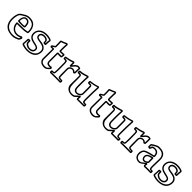

<svg xmlns="http://www.w3.org/2000/svg" viewBox="419 -2241 3863 3863"><g transform="rotate(45 2350.0 -309.5)"><path d="M336.4 -298.3Q336.4 -308.6 334.7 -326.2Q333 -343.8 326.4 -360.8Q319.8 -377.9 306.2 -390.4Q292.5 -402.8 268.1 -402.8Q244.6 -402.8 230.7 -391.4Q216.8 -379.9 209.2 -363Q201.7 -346.2 199.5 -326.9Q197.3 -307.6 197.3 -292Q209 -290 228.5 -288.1Q248 -286.1 271 -286.1Q291.5 -286.1 305.4 -287.1Q319.3 -288.1 336.4 -290.5ZM352.1 -262.7Q334.5 -259.8 316.4 -259Q298.3 -258.3 280.3 -258.3Q254.9 -258.3 229.7 -258.8Q204.6 -259.3 179.2 -263.2L168.9 -277.8Q168.9 -293.5 169.9 -309.1Q170.9 -324.7 173.8 -339.8Q176.8 -355 182.4 -369.4Q188 -383.8 197.3 -396.5Q210.4 -414.6 229 -423.1Q247.6 -431.6 267.6 -431.6Q288.6 -431.6 306.9 -423.3Q325.2 -415 338.9 -398.9Q348.6 -388.2 353.8 -374.3Q358.9 -360.4 361.6 -345.9Q364.3 -331.5 365.2 -317.6Q366.2 -303.7 366.7 -292Q366.7 -288.1 366.5 -282.2Q366.2 -276.4 365.7 -276.4Q365.7 -280.3 366.2 -282.2V-279.3ZM480.5 -67.9Q475.1 -55.7 470.2 -43.5Q465.3 -31.2 459 -20Q456.5 -15.6 446.5 -9.8Q436.5 -3.9 424.3 1.5Q412.1 6.8 400.9 11.5Q389.6 16.1 385.3 17.6Q363.3 25.4 341.1 28.6Q318.8 31.7 295.4 31.7Q263.7 31.7 232.7 25.9Q201.7 20 171.4 8.8Q153.8 2 139.9 -8.8Q126 -19.5 111.8 -32.2Q93.8 -48.3 81.1 -69.1Q68.4 -89.8 60.5 -113.5Q52.7 -137.2 49.1 -163.3Q45.4 -189.5 45.4 -215.8Q45.4 -243.7 48.8 -270Q52.2 -296.4 58.1 -319.3Q63.5 -339.4 71.3 -358.6Q79.1 -377.9 93.3 -393.6Q98.6 -399.9 108.2 -407Q117.7 -414.1 127.9 -420.7Q138.2 -427.2 147.7 -432.6Q157.2 -438 162.1 -441.4Q173.3 -448.2 184.3 -455.6Q195.3 -462.9 207.5 -468.8Q226.6 -478 247.3 -481.9Q268.1 -485.8 290 -485.8Q308.6 -485.8 327.4 -484.1Q346.2 -482.4 364.3 -477.5Q382.3 -472.7 398.9 -464.6Q415.5 -456.5 428.7 -443.8Q448.2 -425.8 460.9 -405Q473.6 -384.3 481.2 -361.6Q488.8 -338.9 491.7 -314.5Q494.6 -290 494.6 -264.6Q494.6 -255.9 492.9 -247.6Q491.2 -239.3 483.9 -231Q462.4 -226.1 440.7 -220.9Q418.9 -215.8 397 -214.4Q348.6 -210.9 300.3 -210.2Q252 -209.5 203.6 -209.5Q207 -183.1 216.8 -158Q226.6 -132.8 245.1 -112.8Q265.6 -91.3 292.2 -81.8Q318.8 -72.3 346.7 -72.3Q375 -72.3 399.2 -80.8Q423.3 -89.4 448.7 -101.6Q454.1 -100.6 457.8 -100.1Q461.4 -99.6 464.6 -98.1Q467.8 -96.7 470.7 -93.8Q473.6 -90.8 478 -85.4ZM444.8 -65.9Q425.3 -57.1 397.7 -50Q370.1 -43 343.3 -43Q324.2 -43 303.7 -47.9Q283.2 -52.7 263.9 -63.5Q244.6 -74.2 227.1 -91.8Q209.5 -109.4 195.3 -134.8Q183.6 -156.2 179.2 -178.7Q174.8 -201.2 172.4 -224.6Q176.3 -228.5 180.4 -231.7Q184.6 -234.9 189 -238.8Q233.9 -238.8 278.6 -240.5Q323.2 -242.2 368.2 -242.2Q371.1 -242.2 383.1 -243.4Q395 -244.6 410.4 -246.6Q425.8 -248.5 440.9 -251Q456.1 -253.4 464.8 -255.9Q465.3 -262.2 465.3 -264.4Q465.3 -266.6 465.3 -273.4Q465.3 -308.6 456.5 -343.8Q447.8 -378.9 426.3 -405.8Q414.6 -420.4 398.7 -430.2Q382.8 -439.9 365.2 -446Q347.7 -452.1 328.9 -454.6Q310.1 -457 292.5 -457Q276.9 -457 262.9 -454.6Q249 -452.1 235.4 -447.3Q221.7 -442.4 208 -435.1Q194.3 -427.7 178.7 -417.5Q172.9 -413.6 164.3 -408.7Q155.8 -403.8 146.7 -397.9Q137.7 -392.1 128.9 -386Q120.1 -379.9 114.3 -373.5Q102.5 -361.3 96.2 -344.2Q89.8 -327.1 85.9 -311Q74.7 -263.7 74.7 -214.8Q74.7 -192.9 77.4 -170.9Q80.1 -148.9 86.7 -128.4Q93.3 -107.9 104 -89.1Q114.7 -70.3 130.4 -54.2Q146 -38.6 164.8 -27.8Q183.6 -17.1 204.1 -10.3Q224.6 -3.4 246.6 -0.5Q268.6 2.4 290 2.4Q367.2 2.4 435.1 -37.6Q437.5 -43 439 -46.4Q440.4 -49.8 441.9 -53.2Q443.4 -56.6 444.8 -60.1Q446.3 -63.5 448.7 -68.8Z M583.5 -168.5H622.6Q628.4 -161.6 635.3 -155.8Q636.2 -138.2 636.5 -124.3Q636.7 -110.4 639.2 -93.3Q642.1 -86.4 651.9 -78.1Q661.6 -69.8 675 -62.7Q688.5 -55.7 703.6 -51Q718.8 -46.4 732.9 -46.4Q747.6 -46.4 762 -50Q776.4 -53.7 788.1 -61Q799.8 -68.4 807.1 -80.1Q814.5 -91.8 814.5 -107.9Q814.5 -113.3 814 -119.6Q813.5 -126 811 -131.3Q806.6 -141.1 793.5 -147.7Q780.3 -154.3 764.9 -158.7Q749.5 -163.1 734.6 -165.8Q719.7 -168.5 710.9 -170.4Q684.6 -176.3 657.7 -185.5Q630.9 -194.8 609.4 -210.9Q587.9 -227.1 574.5 -251.7Q561 -276.4 561 -313Q561 -351.1 575.2 -383.5Q589.4 -416 616.5 -439.7Q643.6 -463.4 683.3 -477.1Q723.1 -490.7 774.4 -490.7Q811 -490.7 846.2 -483.2Q881.3 -475.6 910.6 -460.9Q916.5 -452.6 918.2 -446.5Q919.9 -440.4 919.4 -434.6Q918.9 -428.7 917.5 -422.4Q916 -416 915.5 -407.2L911.1 -322.3Q907.7 -319.3 904.5 -316.4Q901.4 -313.5 897.5 -310.5Q888.2 -310.5 878.9 -310.8Q869.6 -311 859.9 -311L845.2 -321.3Q842.3 -335.4 841.6 -350.3Q840.8 -365.2 838.4 -379.9Q824.2 -396.5 804.9 -403.6Q785.6 -410.6 764.6 -410.6Q749.5 -410.6 735.8 -407.2Q722.2 -403.8 711.9 -397.2Q701.7 -390.6 695.6 -380.9Q689.5 -371.1 689.5 -357.9Q689.5 -346.7 695.3 -333.5Q698.7 -326.2 710.7 -320.8Q722.7 -315.4 737.3 -311.8Q752 -308.1 766.1 -306.2Q780.3 -304.2 787.6 -303.2Q821.3 -299.3 851.6 -289.8Q881.8 -280.3 904.5 -264.2Q927.2 -248 940.4 -224.1Q953.6 -200.2 953.6 -167Q953.6 -130.4 944.3 -101.3Q935.1 -72.3 918.7 -50Q902.3 -27.8 880.1 -12.5Q857.9 2.9 832.5 12.7Q807.1 22.5 779.3 26.9Q751.5 31.2 724.1 31.2Q706.1 31.2 688.2 29.8Q670.4 28.3 653.3 24.9Q646 23.4 633.5 21Q621.1 18.6 608.4 15.1Q595.7 11.7 584.2 7.1Q572.8 2.4 567.4 -2.9Q562.5 -7.8 561 -13.9Q559.6 -20 559.6 -27.8Q559.6 -39.6 561.5 -51.8Q563.5 -64 564 -72.3L566.9 -154.3ZM587.9 -25.4Q600.6 -18.1 617.2 -12.9Q633.8 -7.8 652.1 -4.2Q670.4 -0.5 689.5 1.2Q708.5 2.9 726.1 2.9Q759.8 2.9 795.2 -5.9Q830.6 -14.6 859.4 -34.2Q888.2 -53.7 906.7 -84.5Q925.3 -115.2 925.3 -159.7Q925.3 -186.5 917 -204.8Q908.7 -223.1 894.5 -235.6Q880.4 -248 862.1 -255.4Q843.8 -262.7 823.7 -267.3Q803.7 -272 783.2 -274.9Q762.7 -277.8 745.1 -281.2Q725.6 -285.2 710.2 -290.3Q694.8 -295.4 683.8 -304.4Q672.9 -313.5 667 -327.4Q661.1 -341.3 661.1 -362.8Q661.6 -383.3 670.7 -397.9Q679.7 -412.6 694.1 -421.9Q708.5 -431.2 726.8 -435.5Q745.1 -439.9 763.7 -439.9Q796.4 -439.9 821.3 -428.7Q838.4 -420.9 848.1 -412.6Q857.9 -404.3 862.8 -394Q867.7 -383.8 869.4 -370.6Q871.1 -357.4 872.6 -339.8H882.8Q883.8 -365.7 884.5 -389.4Q885.3 -413.1 890.6 -438Q887.2 -441.4 874.5 -445.3Q861.8 -449.2 844.7 -452.9Q827.6 -456.5 809.1 -459Q790.5 -461.4 775.9 -461.4Q741.2 -461.4 707.8 -453.4Q674.3 -445.3 647.9 -428Q621.6 -410.6 605.5 -383.5Q589.4 -356.4 589.4 -318.8Q589.4 -293.5 596.2 -275.1Q603 -256.8 614.7 -244.1Q626.5 -231.4 642.1 -223.4Q657.7 -215.3 675 -210Q692.4 -204.6 710.7 -200.7Q729 -196.8 745.6 -192.9Q765.1 -188 783 -182.4Q800.8 -176.8 814.5 -167.7Q828.1 -158.7 836.2 -145.3Q844.2 -131.8 844.2 -111.8Q844.2 -86.9 835.2 -69.3Q826.2 -51.8 811 -40.3Q795.9 -28.8 776.4 -23.4Q756.8 -18.1 735.8 -18.1Q696.8 -18.1 664.8 -33.9Q632.8 -49.8 613.8 -76.7Q611.8 -79.6 610.4 -87.6Q608.9 -95.7 608.2 -105.2Q607.4 -114.7 606.9 -123.5Q606.4 -132.3 606.4 -137.2L595.2 -138.7Z M995.6 -372.1V-394Q997.6 -397 999.3 -400.1Q1001 -403.3 1002.9 -406.2Q1015.6 -414.6 1031.2 -423.8Q1046.9 -433.1 1060.1 -442.9Q1060.1 -480 1059.3 -516.1Q1058.6 -552.2 1056.2 -588.9Q1059.1 -592.8 1062 -595.9Q1064.9 -599.1 1067.9 -602.5Q1099.1 -612.3 1128.2 -624.5Q1157.2 -636.7 1187 -650.9Q1191.9 -650.4 1197 -649.7Q1202.1 -648.9 1206.8 -646.5Q1211.4 -644 1215.3 -639.2Q1219.2 -634.3 1221.2 -625.5Q1218.3 -593.3 1217.5 -561.5Q1216.8 -529.8 1216.8 -497.6V-450.7Q1239.3 -450.7 1261.2 -451.4Q1283.2 -452.1 1305.7 -455.1Q1314.5 -446.8 1322.8 -438Q1320.8 -421.4 1318.8 -405Q1316.9 -388.7 1314.5 -372.1Q1311 -369.1 1307.9 -366.2Q1304.7 -363.3 1300.8 -360.4H1299.3Q1284.2 -357.4 1268.6 -357.4Q1253.4 -357.4 1238.5 -358.6Q1223.6 -359.9 1209 -360.4V-163.6Q1209 -159.2 1208.7 -153.8Q1208.5 -148.4 1208.5 -142.6Q1208.5 -128.9 1210.7 -118.9Q1212.9 -108.9 1219.5 -102.3Q1226.1 -95.7 1237.8 -92.3Q1249.5 -88.9 1268.1 -88.9Q1276.9 -88.9 1285.6 -90.3Q1294.4 -91.8 1303.2 -93.8Q1309.6 -90.8 1313.5 -88.1Q1317.4 -85.4 1319.6 -82.5Q1321.8 -79.6 1323.5 -75.7Q1325.2 -71.8 1327.1 -65.9Q1326.2 -61.5 1325.2 -57.1Q1324.2 -52.7 1323.2 -48.3Q1303.7 -27.3 1289.6 -13.4Q1275.4 0.5 1262.2 9Q1249 17.6 1233.9 21.2Q1218.8 24.9 1196.8 24.9Q1172.4 24.9 1147.7 18.3Q1123 11.7 1103 -2.2Q1083 -16.1 1070.6 -38.3Q1058.1 -60.5 1058.1 -91.8Q1058.1 -97.2 1058.3 -113.8Q1058.6 -130.4 1058.8 -152.6Q1059.1 -174.8 1059.3 -199.5Q1059.6 -224.1 1059.8 -245.4Q1060.1 -266.6 1060.3 -281.7Q1060.5 -296.9 1060.5 -299.8V-358.4Q1065.9 -358.4 1060.5 -358.6Q1055.2 -358.9 1047.9 -358.9Q1038.6 -358.9 1029.5 -358.4Q1020.5 -357.9 1010.7 -356.9ZM1076.7 -387.7Q1082.5 -380.9 1089.4 -375V-254.4Q1089.4 -249.5 1089.1 -237.1Q1088.9 -224.6 1088.9 -208.3Q1088.9 -191.9 1088.4 -173.8Q1087.9 -155.8 1087.9 -139.4Q1087.9 -123 1087.6 -110.6Q1087.4 -98.1 1087.4 -93.3Q1087.4 -69.3 1096.7 -52.5Q1106 -35.6 1120.6 -25.1Q1135.3 -14.6 1153.8 -9.8Q1172.4 -4.9 1190.9 -4.9Q1223.1 -4.9 1251 -16.1Q1263.2 -27.3 1274.2 -39.3Q1285.2 -51.3 1296.4 -63Q1281.2 -59.6 1264.6 -59.6Q1232.4 -59.6 1215.3 -68.6Q1198.2 -77.6 1190.2 -92.3Q1182.1 -106.9 1180.9 -125.2Q1179.7 -143.6 1179.7 -162.1V-375.5Q1183.6 -379.4 1187.7 -382.6Q1191.9 -385.7 1196.3 -389.6Q1220.2 -389.2 1243.4 -388.9Q1266.6 -388.7 1288.1 -388.7Q1289.1 -396.5 1289.3 -400.1Q1289.6 -403.8 1289.8 -406.5Q1290 -409.2 1290.5 -412.8Q1291 -416.5 1292 -424.3Q1269.5 -421.9 1247.3 -421.6Q1225.1 -421.4 1202.6 -421.4L1187.5 -436.5Q1187.5 -455.1 1187.3 -473.4Q1187 -491.7 1187 -510.3Q1187 -538.1 1188 -565.4Q1189 -592.8 1191.4 -620.6Q1165 -607.9 1139.4 -597.7Q1113.8 -587.4 1086.4 -578.1Q1088.9 -542.5 1089.1 -507.8Q1089.4 -473.1 1089.4 -438Q1087.9 -434.6 1086.7 -431.4Q1085.4 -428.2 1084 -424.8Q1070.3 -413.6 1054.9 -404.3Q1039.6 -395 1024.9 -385.7Z M1660.6 -39.6V-2Q1656.7 2.4 1653.6 6.6Q1650.4 10.7 1646.5 14.6Q1613.8 13.2 1581.3 12.7Q1548.8 12.2 1516.1 12.2Q1478.5 12.2 1441.2 12.9Q1403.8 13.7 1366.2 14.6L1351.1 -0.5V-38.1Q1355 -42 1359.1 -45.2Q1363.3 -48.3 1367.7 -52.2Q1372.1 -52.2 1376.7 -52Q1381.3 -51.8 1386.2 -51.8Q1393.1 -51.8 1400.1 -52.7Q1407.2 -53.7 1413.6 -56.2Q1416 -59.1 1417.7 -65.7Q1419.4 -72.3 1420.4 -80.3Q1421.4 -88.4 1421.6 -96.9Q1421.9 -105.5 1421.9 -112.8Q1421.9 -135.3 1422.4 -155.5Q1422.9 -175.8 1422.9 -197.8Q1422.9 -226.1 1422.4 -252.9Q1421.9 -279.8 1421.9 -309.1Q1421.9 -330.6 1421.1 -343.8Q1420.4 -356.9 1417.2 -364.3Q1414.1 -371.6 1407.5 -374Q1400.9 -376.5 1389.2 -376.5Q1384.3 -376.5 1378.7 -376.2Q1373 -376 1366.2 -375.5L1351.1 -390.6V-428.2Q1354 -432.1 1356.9 -435.3Q1359.9 -438.5 1362.8 -441.9Q1385.7 -445.8 1408 -449.7Q1430.2 -453.6 1451.9 -458.7Q1473.6 -463.9 1495.4 -470.5Q1517.1 -477.1 1538.1 -486.3Q1541.5 -486.3 1544.9 -486.6Q1548.3 -486.8 1551.8 -486.8L1564.9 -481Q1567.4 -478 1569.1 -475.1Q1570.8 -472.2 1573.2 -469.7Q1572.8 -453.6 1572.8 -437.7Q1572.8 -421.9 1572.8 -406.2Q1584.5 -419.4 1595.7 -433.8Q1606.9 -448.2 1619.9 -460.2Q1632.8 -472.2 1648.9 -480.2Q1665 -488.3 1686 -488.3Q1697.3 -488.3 1708.5 -486.3Q1719.7 -484.4 1730 -481Q1732.4 -477.1 1734.1 -472.9Q1735.8 -468.8 1737.8 -464.8Q1737.3 -450.2 1737.1 -433.1Q1736.8 -416 1736.6 -398.2Q1736.3 -380.4 1735.4 -363Q1734.4 -345.7 1732.4 -330.6Q1724.6 -321.3 1718.5 -318.6Q1712.4 -315.9 1703.1 -313.5Q1698.7 -314.9 1694.3 -316.2Q1689.9 -317.4 1686 -318.8Q1676.3 -330.1 1665.3 -337.9Q1654.3 -345.7 1637.2 -345.7Q1627.9 -345.7 1618.7 -343Q1609.4 -340.3 1601.1 -335.4Q1592.8 -330.6 1586.4 -323.7Q1580.1 -316.9 1576.7 -308.1Q1574.2 -301.3 1573.2 -290.8Q1572.3 -280.3 1572.3 -269Q1572.3 -245.1 1572.5 -224.9Q1572.8 -204.6 1573.2 -185.8Q1573.7 -167 1574 -148.7Q1574.2 -130.4 1574.2 -109.9Q1574.2 -106 1574.2 -98.6Q1574.2 -91.3 1574.7 -83.7Q1575.2 -76.2 1575.7 -70.3Q1576.2 -64.5 1577.6 -63L1579.1 -61.5Q1586.4 -58.1 1595.5 -56.4Q1604.5 -54.7 1614 -54Q1623.5 -53.2 1632.3 -53Q1641.1 -52.7 1647.9 -52.2ZM1627 -24.9Q1623 -25.9 1610.1 -26.1Q1597.2 -26.4 1583.3 -29.3Q1569.3 -32.2 1558.3 -40.3Q1547.4 -48.3 1547.4 -64.5Q1544.9 -84 1544.2 -104.5Q1543.5 -125 1543.5 -146.5Q1543.5 -166 1543.7 -185.5Q1543.9 -205.1 1543.9 -223.6Q1543.9 -232.9 1543.5 -245.1Q1543 -257.3 1543 -270Q1543 -283.2 1544.2 -296.1Q1545.4 -309.1 1549.3 -318.8Q1554.7 -332 1564 -342.3Q1573.2 -352.5 1584.5 -359.6Q1595.7 -366.7 1608.6 -370.1Q1621.6 -373.5 1634.8 -373.5Q1653.8 -373.5 1671.6 -366.5Q1689.5 -359.4 1702.6 -343.8L1703.6 -343.3Q1705.6 -358.4 1706.3 -372.3Q1707 -386.2 1707.3 -400.1Q1707.5 -414.1 1707.8 -428Q1708 -441.9 1708.5 -457Q1704.6 -458.5 1700.7 -459Q1696.8 -459.5 1692.9 -459.5Q1675.3 -459.5 1662.8 -453.9Q1650.4 -448.2 1640.4 -439.2Q1630.4 -430.2 1621.6 -418.9Q1612.8 -407.7 1602.5 -396Q1594.2 -386.2 1585.2 -377Q1576.2 -367.7 1566.9 -357.9Q1561 -360.8 1554.9 -363.8Q1548.8 -366.7 1543 -369.6Q1543.5 -391.6 1543.5 -413.3Q1543.5 -435.1 1543.9 -457Q1504.4 -439.9 1463.6 -431.4Q1422.9 -422.9 1380.4 -415.5V-404.3Q1397.5 -403.8 1409.9 -402.8Q1422.4 -401.9 1430.4 -397Q1438.5 -392.1 1442.6 -382.1Q1446.8 -372.1 1448.2 -353L1449.7 -319.3Q1449.7 -318.4 1450 -308.1Q1450.2 -297.9 1450.4 -283Q1450.7 -268.1 1450.9 -251.2Q1451.2 -234.4 1451.4 -219.5Q1451.7 -204.6 1451.7 -194.6Q1451.7 -184.6 1451.7 -183.6Q1451.7 -158.7 1450.9 -133.5Q1450.2 -108.4 1448.2 -83.5Q1447.8 -68.8 1445.6 -57.4Q1443.4 -45.9 1436.3 -38.3Q1429.2 -30.8 1416 -26.9Q1402.8 -22.9 1380.4 -22.9V-15.1Q1414.6 -16.1 1448.2 -16.8Q1481.9 -17.6 1516.1 -17.6Q1545.4 -17.6 1574 -16.8Q1602.5 -16.1 1631.3 -15.1V-25.4Z M1750.5 -392.1V-429.2Q1753.4 -433.1 1756.3 -436.3Q1759.3 -439.5 1762.2 -442.9Q1812.5 -445.8 1860.1 -457.8Q1907.7 -469.7 1955.6 -485.4Q1964.4 -483.4 1970.5 -480Q1976.6 -476.6 1979.5 -462.9Q1976.1 -418.9 1974.6 -376Q1973.1 -333 1973.1 -289.1Q1973.1 -266.6 1973.6 -235.1Q1974.1 -203.6 1974.1 -167Q1974.6 -152.3 1977.5 -138.7Q1980.5 -125 1987.3 -114.5Q1994.1 -104 2005.1 -97.4Q2016.1 -90.8 2032.7 -90.8Q2043.9 -90.8 2055.4 -94.2Q2066.9 -97.7 2077.1 -103.3Q2087.4 -108.9 2095.9 -116.7Q2104.5 -124.5 2110.4 -133.3Q2115.7 -141.6 2116.9 -151.6Q2118.2 -161.6 2118.2 -171.4Q2118.2 -175.3 2118.2 -190.7Q2118.2 -206.1 2117.9 -227.1Q2117.7 -248 2117.7 -271.5Q2117.7 -294.9 2117.4 -315.2Q2117.2 -335.4 2116.9 -349.6Q2116.7 -363.8 2116.7 -365.2Q2116.7 -366.7 2116.9 -367.7Q2117.2 -368.7 2117.2 -369.6Q2117.2 -371.6 2115.5 -372.3Q2113.8 -373 2106.9 -373Q2112.8 -373 2112.8 -373.5Q2112.8 -373.5 2106.4 -374Q2100.1 -374.5 2091.3 -375.2Q2082.5 -376 2073.2 -376.5Q2064 -377 2058.6 -377L2043.5 -392.1V-429.2Q2046.4 -433.1 2049.3 -436.3Q2052.2 -439.5 2055.2 -442.9Q2081.1 -446.8 2106.7 -450Q2132.3 -453.1 2158.2 -458.5Q2181.6 -463.9 2204.6 -470.9Q2227.5 -478 2251 -485.4Q2263.7 -485.4 2268.6 -478.8Q2273.4 -472.2 2277.3 -462.9Q2272.9 -388.7 2270.8 -316.7Q2268.6 -244.6 2268.6 -170.9Q2268.6 -164.1 2268.3 -151.6Q2268.1 -139.2 2268.1 -124.5Q2268.1 -101.6 2268.8 -87.4Q2269.5 -73.2 2272.9 -65.7Q2276.4 -58.1 2283.7 -55.4Q2291 -52.7 2304.2 -52.7Q2309.1 -52.7 2314.9 -53Q2320.8 -53.2 2327.6 -53.7Q2333.5 -46.9 2340.3 -41V-2Q2336.4 2.4 2333.3 6.6Q2330.1 10.7 2326.2 14.6H2133.3Q2129.4 12.7 2124.8 10.5Q2120.1 8.3 2117.7 4.4L2114.7 -4.4L2117.7 -46.4Q2107.9 -39.1 2097.7 -29.3Q2087.4 -19.5 2078.4 -10.5Q2069.3 -1.5 2061.8 5.6Q2054.2 12.7 2049.8 14.6Q2041 18.6 2031.5 21.2Q2022 23.9 2012.5 25.4Q2002.9 26.9 1993.9 27.3Q1984.9 27.8 1977.1 27.8Q1948.2 27.8 1920.2 19Q1892.1 10.3 1869.9 -7.6Q1847.7 -25.4 1834 -52Q1820.3 -78.6 1820.3 -113.8Q1820.3 -157.2 1821.3 -200.4Q1822.3 -243.7 1822.3 -287.6Q1822.3 -300.8 1822.3 -314.2Q1822.3 -327.6 1821.8 -341.3Q1821.8 -343.8 1822 -346.9Q1822.3 -350.1 1822.3 -354Q1822.3 -359.4 1821.5 -364.3Q1820.8 -369.1 1818.4 -371.6Q1813.5 -374 1806.6 -375Q1799.8 -376 1792.5 -376.2Q1785.2 -376.5 1778.1 -376.5Q1771 -376.5 1765.6 -377ZM1784.2 -406.2Q1794.4 -405.3 1806.2 -405.3Q1817.9 -405.3 1827.9 -400.4Q1837.9 -395.5 1844.5 -382.6Q1851.1 -369.6 1851.1 -342.8Q1851.1 -338.4 1851.3 -323.5Q1851.6 -308.6 1851.6 -291.3Q1851.6 -273.9 1851.8 -259Q1852.1 -244.1 1852.1 -239.7Q1852.1 -223.1 1852.1 -215.1Q1852.1 -207 1851.8 -201.2Q1851.6 -195.3 1851.6 -188.2Q1851.6 -181.2 1851.6 -166.5Q1851.6 -131.3 1856.7 -100.8Q1861.8 -70.3 1875.7 -48.1Q1889.6 -25.9 1913.6 -12.9Q1937.5 0 1975.6 0Q2005.4 0 2036.6 -11.2Q2058.6 -32.2 2079.8 -52.7Q2101.1 -73.2 2125.5 -91.8Q2130.9 -88.9 2136.5 -86.2Q2142.1 -83.5 2147.5 -81.1Q2147.5 -69.3 2147.5 -62Q2147.5 -54.7 2147 -48.1Q2146.5 -41.5 2146 -33.9Q2145.5 -26.4 2144.5 -14.6Q2146.5 -14.6 2147.5 -14.6Q2148.4 -14.6 2149.9 -14.4Q2151.4 -14.2 2154.5 -14.2Q2157.7 -14.2 2164.6 -14.2Q2171.4 -14.2 2182.6 -14.2Q2193.8 -14.2 2211.2 -14.4Q2228.5 -14.6 2252.9 -14.6Q2277.3 -14.6 2311 -14.6V-25.4Q2298.3 -25.9 2283.4 -26.9Q2268.6 -27.8 2257.3 -34.7Q2249.5 -39.6 2245.8 -51.3Q2242.2 -63 2240.7 -76.7Q2239.3 -90.3 2239.3 -103.5Q2239.3 -116.7 2239.3 -124.5V-169.4Q2239.3 -241.7 2241.5 -312Q2243.7 -382.3 2247.6 -454.1Q2203.6 -439.9 2161.1 -430.7Q2118.7 -421.4 2072.8 -416V-406.2Q2079.1 -405.8 2090.8 -405.8Q2102.5 -405.8 2114.5 -402.8Q2126.5 -399.9 2135.7 -392.1Q2145 -384.3 2146 -368.2Q2146.5 -363.8 2146.7 -350.1Q2147 -336.4 2147.2 -320.8Q2147.5 -305.2 2147.7 -291.5Q2147.9 -277.8 2147.9 -273.4Q2147.9 -249.5 2147.7 -225.8Q2147.5 -202.1 2147.5 -178.7Q2147.5 -163.1 2145.8 -147.2Q2144 -131.3 2135.3 -117.7Q2127.4 -105.5 2116 -95.2Q2104.5 -85 2090.8 -77.6Q2077.1 -70.3 2062.3 -66.2Q2047.4 -62 2032.2 -62Q2013.7 -62 1996.8 -68.8Q1980 -75.7 1966.8 -91.3Q1953.6 -106.9 1949.7 -126.5Q1945.8 -146 1944.8 -165.5Q1943.8 -196.8 1943.8 -227.3Q1943.8 -257.8 1943.8 -287.6Q1943.8 -329.1 1945.1 -370.1Q1946.3 -411.1 1949.7 -452.6Q1908.2 -439.5 1866 -428.5Q1823.7 -417.5 1779.8 -415V-406.7Z M2372.6 -372.1V-394Q2374.5 -397 2376.2 -400.1Q2377.9 -403.3 2379.9 -406.2Q2392.6 -414.6 2408.2 -423.8Q2423.8 -433.1 2437 -442.9Q2437 -480 2436.3 -516.1Q2435.5 -552.2 2433.1 -588.9Q2436 -592.8 2439 -595.9Q2441.9 -599.1 2444.8 -602.5Q2476.1 -612.3 2505.1 -624.5Q2534.2 -636.7 2564 -650.9Q2568.8 -650.4 2574 -649.7Q2579.1 -648.9 2583.7 -646.5Q2588.4 -644 2592.3 -639.2Q2596.2 -634.3 2598.1 -625.5Q2595.2 -593.3 2594.5 -561.5Q2593.8 -529.8 2593.8 -497.6V-450.7Q2616.2 -450.7 2638.2 -451.4Q2660.2 -452.1 2682.6 -455.1Q2691.4 -446.8 2699.7 -438Q2697.8 -421.4 2695.8 -405Q2693.8 -388.7 2691.4 -372.1Q2688 -369.1 2684.8 -366.2Q2681.6 -363.3 2677.7 -360.4H2676.3Q2661.1 -357.4 2645.5 -357.4Q2630.4 -357.4 2615.5 -358.6Q2600.6 -359.9 2585.9 -360.4V-163.6Q2585.9 -159.2 2585.7 -153.8Q2585.4 -148.4 2585.4 -142.6Q2585.4 -128.9 2587.6 -118.9Q2589.8 -108.9 2596.4 -102.3Q2603 -95.7 2614.7 -92.3Q2626.5 -88.9 2645 -88.9Q2653.8 -88.9 2662.6 -90.3Q2671.4 -91.8 2680.2 -93.8Q2686.5 -90.8 2690.4 -88.1Q2694.3 -85.4 2696.5 -82.5Q2698.7 -79.6 2700.4 -75.7Q2702.1 -71.8 2704.1 -65.9Q2703.1 -61.5 2702.1 -57.1Q2701.2 -52.7 2700.2 -48.3Q2680.7 -27.3 2666.5 -13.4Q2652.3 0.5 2639.2 9Q2626 17.6 2610.8 21.2Q2595.7 24.9 2573.7 24.9Q2549.3 24.9 2524.7 18.3Q2500 11.7 2480 -2.2Q2460 -16.1 2447.5 -38.3Q2435.1 -60.5 2435.1 -91.8Q2435.1 -97.2 2435.3 -113.8Q2435.5 -130.4 2435.8 -152.6Q2436 -174.8 2436.3 -199.5Q2436.5 -224.1 2436.8 -245.4Q2437 -266.6 2437.3 -281.7Q2437.5 -296.9 2437.5 -299.8V-358.4Q2442.9 -358.4 2437.5 -358.6Q2432.1 -358.9 2424.8 -358.9Q2415.5 -358.9 2406.5 -358.4Q2397.5 -357.9 2387.7 -356.9ZM2453.6 -387.7Q2459.5 -380.9 2466.3 -375V-254.4Q2466.3 -249.5 2466.1 -237.1Q2465.8 -224.6 2465.8 -208.3Q2465.8 -191.9 2465.3 -173.8Q2464.8 -155.8 2464.8 -139.4Q2464.8 -123 2464.6 -110.6Q2464.4 -98.1 2464.4 -93.3Q2464.4 -69.3 2473.6 -52.5Q2482.9 -35.6 2497.6 -25.1Q2512.2 -14.6 2530.8 -9.8Q2549.3 -4.9 2567.9 -4.9Q2600.1 -4.9 2627.9 -16.1Q2640.1 -27.3 2651.1 -39.3Q2662.1 -51.3 2673.3 -63Q2658.2 -59.6 2641.6 -59.6Q2609.4 -59.6 2592.3 -68.6Q2575.2 -77.6 2567.1 -92.3Q2559.1 -106.9 2557.9 -125.2Q2556.6 -143.6 2556.6 -162.1V-375.5Q2560.5 -379.4 2564.7 -382.6Q2568.8 -385.7 2573.2 -389.6Q2597.2 -389.2 2620.4 -388.9Q2643.6 -388.7 2665 -388.7Q2666 -396.5 2666.3 -400.1Q2666.5 -403.8 2666.7 -406.5Q2667 -409.2 2667.5 -412.8Q2668 -416.5 2668.9 -424.3Q2646.5 -421.9 2624.3 -421.6Q2602.1 -421.4 2579.6 -421.4L2564.5 -436.5Q2564.5 -455.1 2564.2 -473.4Q2564 -491.7 2564 -510.3Q2564 -538.1 2564.9 -565.4Q2565.9 -592.8 2568.4 -620.6Q2542 -607.9 2516.4 -597.7Q2490.7 -587.4 2463.4 -578.1Q2465.8 -542.5 2466.1 -507.8Q2466.3 -473.1 2466.3 -438Q2464.8 -434.6 2463.6 -431.4Q2462.4 -428.2 2460.9 -424.8Q2447.3 -413.6 2431.9 -404.3Q2416.5 -395 2401.9 -385.7Z M2723.6 -392.1V-429.2Q2726.6 -433.1 2729.5 -436.3Q2732.4 -439.5 2735.4 -442.9Q2785.6 -445.8 2833.3 -457.8Q2880.9 -469.7 2928.7 -485.4Q2937.5 -483.4 2943.6 -480Q2949.7 -476.6 2952.6 -462.9Q2949.2 -418.9 2947.8 -376Q2946.3 -333 2946.3 -289.1Q2946.3 -266.6 2946.8 -235.1Q2947.3 -203.6 2947.3 -167Q2947.8 -152.3 2950.7 -138.7Q2953.6 -125 2960.4 -114.5Q2967.3 -104 2978.3 -97.4Q2989.3 -90.8 3005.9 -90.8Q3017.1 -90.8 3028.6 -94.2Q3040 -97.7 3050.3 -103.3Q3060.5 -108.9 3069.1 -116.7Q3077.6 -124.5 3083.5 -133.3Q3088.9 -141.6 3090.1 -151.6Q3091.3 -161.6 3091.3 -171.4Q3091.3 -175.3 3091.3 -190.7Q3091.3 -206.1 3091.1 -227.1Q3090.8 -248 3090.8 -271.5Q3090.8 -294.9 3090.6 -315.2Q3090.3 -335.4 3090.1 -349.6Q3089.8 -363.8 3089.8 -365.2Q3089.8 -366.7 3090.1 -367.7Q3090.3 -368.7 3090.3 -369.6Q3090.3 -371.6 3088.6 -372.3Q3086.9 -373 3080.1 -373Q3085.9 -373 3085.9 -373.5Q3085.9 -373.5 3079.6 -374Q3073.2 -374.5 3064.5 -375.2Q3055.7 -376 3046.4 -376.5Q3037.1 -377 3031.7 -377L3016.6 -392.1V-429.2Q3019.5 -433.1 3022.5 -436.3Q3025.4 -439.5 3028.3 -442.9Q3054.2 -446.8 3079.8 -450Q3105.5 -453.1 3131.3 -458.5Q3154.8 -463.9 3177.7 -470.9Q3200.7 -478 3224.1 -485.4Q3236.8 -485.4 3241.7 -478.8Q3246.6 -472.2 3250.5 -462.9Q3246.1 -388.7 3243.9 -316.7Q3241.7 -244.6 3241.7 -170.9Q3241.7 -164.1 3241.5 -151.6Q3241.2 -139.2 3241.2 -124.5Q3241.2 -101.6 3241.9 -87.4Q3242.7 -73.2 3246.1 -65.7Q3249.5 -58.1 3256.8 -55.4Q3264.2 -52.7 3277.3 -52.7Q3282.2 -52.7 3288.1 -53Q3293.9 -53.2 3300.8 -53.7Q3306.6 -46.9 3313.5 -41V-2Q3309.6 2.4 3306.4 6.6Q3303.2 10.7 3299.3 14.6H3106.4Q3102.5 12.7 3097.9 10.5Q3093.3 8.3 3090.8 4.4L3087.9 -4.4L3090.8 -46.4Q3081.1 -39.1 3070.8 -29.3Q3060.5 -19.5 3051.5 -10.5Q3042.5 -1.5 3034.9 5.6Q3027.3 12.7 3022.9 14.6Q3014.2 18.6 3004.6 21.2Q2995.1 23.9 2985.6 25.4Q2976.1 26.9 2967 27.3Q2958 27.8 2950.2 27.8Q2921.4 27.8 2893.3 19Q2865.2 10.3 2843 -7.6Q2820.8 -25.4 2807.1 -52Q2793.5 -78.6 2793.5 -113.8Q2793.5 -157.2 2794.4 -200.4Q2795.4 -243.7 2795.4 -287.6Q2795.4 -300.8 2795.4 -314.2Q2795.4 -327.6 2794.9 -341.3Q2794.9 -343.8 2795.2 -346.9Q2795.4 -350.1 2795.4 -354Q2795.4 -359.4 2794.7 -364.3Q2793.9 -369.1 2791.5 -371.6Q2786.6 -374 2779.8 -375Q2772.9 -376 2765.6 -376.2Q2758.3 -376.5 2751.2 -376.5Q2744.1 -376.5 2738.8 -377ZM2757.3 -406.2Q2767.6 -405.3 2779.3 -405.3Q2791 -405.3 2801 -400.4Q2811 -395.5 2817.6 -382.6Q2824.2 -369.6 2824.2 -342.8Q2824.2 -338.4 2824.5 -323.5Q2824.7 -308.6 2824.7 -291.3Q2824.7 -273.9 2825 -259Q2825.2 -244.1 2825.2 -239.7Q2825.2 -223.1 2825.2 -215.1Q2825.2 -207 2825 -201.2Q2824.7 -195.3 2824.7 -188.2Q2824.7 -181.2 2824.7 -166.5Q2824.7 -131.3 2829.8 -100.8Q2835 -70.3 2848.9 -48.1Q2862.8 -25.9 2886.7 -12.9Q2910.6 0 2948.7 0Q2978.5 0 3009.8 -11.2Q3031.7 -32.2 3053 -52.7Q3074.2 -73.2 3098.6 -91.8Q3104 -88.9 3109.6 -86.2Q3115.2 -83.5 3120.6 -81.1Q3120.6 -69.3 3120.6 -62Q3120.6 -54.7 3120.1 -48.1Q3119.6 -41.5 3119.1 -33.9Q3118.7 -26.4 3117.7 -14.6Q3119.6 -14.6 3120.6 -14.6Q3121.6 -14.6 3123 -14.4Q3124.5 -14.2 3127.7 -14.2Q3130.9 -14.2 3137.7 -14.2Q3144.5 -14.2 3155.8 -14.2Q3167 -14.2 3184.3 -14.4Q3201.7 -14.6 3226.1 -14.6Q3250.5 -14.6 3284.2 -14.6V-25.4Q3271.5 -25.9 3256.6 -26.9Q3241.7 -27.8 3230.5 -34.7Q3222.7 -39.6 3219 -51.3Q3215.3 -63 3213.9 -76.7Q3212.4 -90.3 3212.4 -103.5Q3212.4 -116.7 3212.4 -124.5V-169.4Q3212.4 -241.7 3214.6 -312Q3216.8 -382.3 3220.7 -454.1Q3176.8 -439.9 3134.3 -430.7Q3091.8 -421.4 3045.9 -416V-406.2Q3052.2 -405.8 3064 -405.8Q3075.7 -405.8 3087.6 -402.8Q3099.6 -399.9 3108.9 -392.1Q3118.2 -384.3 3119.1 -368.2Q3119.6 -363.8 3119.9 -350.1Q3120.1 -336.4 3120.4 -320.8Q3120.6 -305.2 3120.8 -291.5Q3121.1 -277.8 3121.1 -273.4Q3121.1 -249.5 3120.8 -225.8Q3120.6 -202.1 3120.6 -178.7Q3120.6 -163.1 3118.9 -147.2Q3117.2 -131.3 3108.4 -117.7Q3100.6 -105.5 3089.1 -95.2Q3077.6 -85 3064 -77.6Q3050.3 -70.3 3035.4 -66.2Q3020.5 -62 3005.4 -62Q2986.8 -62 2970 -68.8Q2953.1 -75.7 2939.9 -91.3Q2926.8 -106.9 2922.9 -126.5Q2918.9 -146 2918 -165.5Q2917 -196.8 2917 -227.3Q2917 -257.8 2917 -287.6Q2917 -329.1 2918.2 -370.1Q2919.4 -411.1 2922.9 -452.6Q2881.3 -439.5 2839.1 -428.5Q2796.9 -417.5 2752.9 -415V-406.7Z M3663.1 -39.6V-2Q3659.2 2.4 3656 6.6Q3652.8 10.7 3648.9 14.6Q3616.2 13.2 3583.7 12.7Q3551.3 12.2 3518.6 12.2Q3481 12.2 3443.6 12.9Q3406.2 13.7 3368.7 14.6L3353.5 -0.5V-38.1Q3357.4 -42 3361.6 -45.2Q3365.7 -48.3 3370.1 -52.2Q3374.5 -52.2 3379.2 -52Q3383.8 -51.8 3388.7 -51.8Q3395.5 -51.8 3402.6 -52.7Q3409.7 -53.7 3416 -56.2Q3418.5 -59.1 3420.2 -65.7Q3421.9 -72.3 3422.9 -80.3Q3423.8 -88.4 3424.1 -96.9Q3424.3 -105.5 3424.3 -112.8Q3424.3 -135.3 3424.8 -155.5Q3425.3 -175.8 3425.3 -197.8Q3425.3 -226.1 3424.8 -252.9Q3424.3 -279.8 3424.3 -309.1Q3424.3 -330.6 3423.6 -343.8Q3422.9 -356.9 3419.7 -364.3Q3416.5 -371.6 3409.9 -374Q3403.3 -376.5 3391.6 -376.5Q3386.7 -376.5 3381.1 -376.2Q3375.5 -376 3368.7 -375.5L3353.5 -390.6V-428.2Q3356.4 -432.1 3359.4 -435.3Q3362.3 -438.5 3365.2 -441.9Q3388.2 -445.8 3410.4 -449.7Q3432.6 -453.6 3454.3 -458.7Q3476.1 -463.9 3497.8 -470.5Q3519.5 -477.1 3540.5 -486.3Q3543.9 -486.3 3547.4 -486.6Q3550.8 -486.8 3554.2 -486.8L3567.4 -481Q3569.8 -478 3571.5 -475.1Q3573.2 -472.2 3575.7 -469.7Q3575.2 -453.6 3575.2 -437.7Q3575.2 -421.9 3575.2 -406.2Q3586.9 -419.4 3598.1 -433.8Q3609.4 -448.2 3622.3 -460.2Q3635.3 -472.2 3651.4 -480.2Q3667.5 -488.3 3688.5 -488.3Q3699.7 -488.3 3710.9 -486.3Q3722.2 -484.4 3732.4 -481Q3734.9 -477.1 3736.6 -472.9Q3738.3 -468.8 3740.2 -464.8Q3739.7 -450.2 3739.5 -433.1Q3739.3 -416 3739 -398.2Q3738.8 -380.4 3737.8 -363Q3736.8 -345.7 3734.9 -330.6Q3727.1 -321.3 3720.9 -318.6Q3714.8 -315.9 3705.6 -313.5Q3701.2 -314.9 3696.8 -316.2Q3692.4 -317.4 3688.5 -318.8Q3678.7 -330.1 3667.7 -337.9Q3656.7 -345.7 3639.6 -345.7Q3630.4 -345.7 3621.1 -343Q3611.8 -340.3 3603.5 -335.4Q3595.2 -330.6 3588.9 -323.7Q3582.5 -316.9 3579.1 -308.1Q3576.7 -301.3 3575.7 -290.8Q3574.7 -280.3 3574.7 -269Q3574.7 -245.1 3575 -224.9Q3575.2 -204.6 3575.7 -185.8Q3576.2 -167 3576.4 -148.7Q3576.7 -130.4 3576.7 -109.9Q3576.7 -106 3576.7 -98.6Q3576.7 -91.3 3577.1 -83.7Q3577.6 -76.2 3578.1 -70.3Q3578.6 -64.5 3580.1 -63L3581.5 -61.5Q3588.9 -58.1 3597.9 -56.4Q3606.9 -54.7 3616.5 -54Q3626 -53.2 3634.8 -53Q3643.6 -52.7 3650.4 -52.2ZM3629.4 -24.9Q3625.5 -25.9 3612.5 -26.1Q3599.6 -26.4 3585.7 -29.3Q3571.8 -32.2 3560.8 -40.3Q3549.8 -48.3 3549.8 -64.5Q3547.4 -84 3546.6 -104.5Q3545.9 -125 3545.9 -146.5Q3545.9 -166 3546.1 -185.5Q3546.4 -205.1 3546.4 -223.6Q3546.4 -232.9 3545.9 -245.1Q3545.4 -257.3 3545.4 -270Q3545.4 -283.2 3546.6 -296.1Q3547.9 -309.1 3551.8 -318.8Q3557.1 -332 3566.4 -342.3Q3575.7 -352.5 3586.9 -359.6Q3598.1 -366.7 3611.1 -370.1Q3624 -373.5 3637.2 -373.5Q3656.2 -373.5 3674.1 -366.5Q3691.9 -359.4 3705.1 -343.8L3706.1 -343.3Q3708 -358.4 3708.7 -372.3Q3709.5 -386.2 3709.7 -400.1Q3710 -414.1 3710.2 -428Q3710.4 -441.9 3710.9 -457Q3707 -458.5 3703.1 -459Q3699.2 -459.5 3695.3 -459.5Q3677.7 -459.5 3665.3 -453.9Q3652.8 -448.2 3642.8 -439.2Q3632.8 -430.2 3624 -418.9Q3615.2 -407.7 3605 -396Q3596.7 -386.2 3587.6 -377Q3578.6 -367.7 3569.3 -357.9Q3563.5 -360.8 3557.4 -363.8Q3551.3 -366.7 3545.4 -369.6Q3545.9 -391.6 3545.9 -413.3Q3545.9 -435.1 3546.4 -457Q3506.8 -439.9 3466.1 -431.4Q3425.3 -422.9 3382.8 -415.5V-404.3Q3399.9 -403.8 3412.4 -402.8Q3424.8 -401.9 3432.9 -397Q3440.9 -392.1 3445.1 -382.1Q3449.2 -372.1 3450.7 -353L3452.1 -319.3Q3452.1 -318.4 3452.4 -308.1Q3452.6 -297.9 3452.9 -283Q3453.1 -268.1 3453.4 -251.2Q3453.6 -234.4 3453.9 -219.5Q3454.1 -204.6 3454.1 -194.6Q3454.1 -184.6 3454.1 -183.6Q3454.1 -158.7 3453.4 -133.5Q3452.6 -108.4 3450.7 -83.5Q3450.2 -68.8 3448 -57.4Q3445.8 -45.9 3438.7 -38.3Q3431.6 -30.8 3418.5 -26.9Q3405.3 -22.9 3382.8 -22.9V-15.1Q3417 -16.1 3450.7 -16.8Q3484.4 -17.6 3518.6 -17.6Q3547.9 -17.6 3576.4 -16.8Q3605 -16.1 3633.8 -15.1V-25.4Z M4233.4 -38.6V-2Q4229.5 2.4 4226.3 6.6Q4223.1 10.7 4219.2 14.6Q4194.3 13.7 4169.7 12.9Q4145 12.2 4120.1 12.2Q4099.6 12.2 4080.1 12.9Q4060.5 13.7 4040 14.6Q4028.3 8.8 4022.7 0.5Q4017.1 -7.8 4017.1 -24.4Q4017.1 -27.3 4017.3 -30.8Q4017.6 -34.2 4017.6 -38.1Q4017.6 -39.6 4016.6 -39.6Q4013.2 -39.6 4001.7 -29.1Q3990.2 -18.6 3974.1 -6.1Q3958 6.3 3939.2 16.8Q3920.4 27.3 3902.3 27.3Q3875.5 27.3 3850.8 20Q3826.2 12.7 3807.4 -3.4Q3788.6 -19.5 3777.3 -45.2Q3766.1 -70.8 3766.1 -107.4Q3766.1 -135.7 3774.4 -162.8Q3782.7 -189.9 3799.8 -209Q3808.1 -218.3 3817.9 -224.9Q3827.6 -231.4 3838.4 -236.6Q3849.1 -241.7 3860.6 -245.8Q3872.1 -250 3883.3 -253.4Q3918 -264.6 3953.1 -273.9Q3988.3 -283.2 4024.4 -289.1Q4023.9 -307.1 4019.3 -323.7Q4014.6 -340.3 4004.6 -353.3Q3994.6 -366.2 3977.8 -374Q3960.9 -381.8 3935.1 -381.8Q3922.4 -381.8 3910.6 -379.2Q3898.9 -376.5 3890.6 -370.6Q3885.7 -358.9 3880.9 -347.2Q3876 -335.4 3871.1 -323.7Q3866.7 -321.8 3862.5 -320.3Q3858.4 -318.8 3854 -316.9Q3845.7 -318.8 3837.4 -320.6Q3829.1 -322.3 3820.8 -324.2L3810.5 -338.9L3813.5 -401.9Q3815.4 -404.8 3817.1 -408Q3818.8 -411.1 3820.8 -414.1Q3847.2 -431.2 3873.8 -447.5Q3900.4 -463.9 3929.7 -476.6Q3942.9 -482.4 3958 -484.4Q3973.1 -486.3 3988.8 -486.3Q4047.9 -486.3 4084.5 -471.2Q4121.1 -456.1 4141.1 -431.2Q4161.1 -406.2 4168.2 -374Q4175.3 -341.8 4175.3 -308.1Q4175.3 -257.3 4173.1 -206.1Q4170.9 -154.8 4170.9 -105Q4170.9 -92.3 4172.1 -79.8Q4173.3 -67.4 4177.2 -56.2Q4188 -53.2 4198.7 -53Q4209.5 -52.7 4220.7 -51.3ZM4161.1 -31.7Q4154.8 -36.1 4151.1 -43.9Q4147.5 -51.8 4145.5 -61.3Q4143.6 -70.8 4143.1 -80.6Q4142.6 -90.3 4142.6 -99.1V-115.2Q4142.6 -123.5 4142.3 -131.8Q4142.1 -140.1 4142.1 -148.4Q4142.1 -191.4 4144.3 -232.7Q4146.5 -273.9 4146.5 -316.9Q4146.5 -357.4 4134.5 -384.3Q4122.6 -411.1 4101.8 -427.2Q4081.1 -443.4 4053.2 -450Q4025.4 -456.5 3994.1 -456.5Q3981.4 -456.5 3967.8 -455.8Q3954.1 -455.1 3942.4 -450.2Q3915.5 -439 3890.9 -423.8Q3866.2 -408.7 3842.3 -393.1Q3841.8 -382.3 3841.3 -371.6Q3840.8 -360.8 3840.3 -350.1Q3842.8 -349.1 3845 -348.9Q3847.2 -348.6 3849.6 -348.1Q3854 -358.9 3857.9 -371.6Q3861.8 -384.3 3871.6 -393.1Q3881.3 -402.3 3897.9 -406.2Q3914.6 -410.2 3933.1 -410.2Q3972.2 -410.2 3995.6 -398.2Q4019 -386.2 4031.7 -367.4Q4044.4 -348.6 4048.8 -325.2Q4053.2 -301.8 4054.2 -278.8Q4050.3 -274.4 4047.1 -270.3Q4043.9 -266.1 4040 -262.2Q3956.5 -248 3876 -220.2Q3860.4 -214.8 3844 -207Q3827.6 -199.2 3817.9 -185.1Q3806.6 -168.9 3800.8 -148.2Q3794.9 -127.4 3794.9 -105.5Q3794.9 -84.5 3801 -65.4Q3807.1 -46.4 3819.6 -32.2Q3832 -18.1 3850.6 -9.8Q3869.1 -1.5 3894 -1.5Q3913.1 -1.5 3929.7 -5.9Q3955.1 -25.4 3980.5 -44.7Q4005.9 -64 4032.2 -82Q4037.6 -78.1 4043 -74.2Q4048.3 -70.3 4053.7 -66.4L4045.4 -15.6Q4045.9 -15.6 4045.9 -15.4Q4045.9 -15.1 4046.4 -15.1Q4064.9 -16.1 4083.7 -16.6Q4102.5 -17.1 4121.6 -17.1Q4142.1 -17.1 4162.8 -16.6Q4183.6 -16.1 4204.1 -15.1V-22.5ZM4014.6 -212.9Q3998 -209.5 3980.5 -205.3Q3962.9 -201.2 3949 -193.1Q3935.1 -185.1 3926 -171.6Q3917 -158.2 3917 -135.3Q3917 -116.2 3928.2 -101.3Q3939.5 -86.4 3960.9 -86.4Q3978 -86.4 3996.1 -96.7Q4014.2 -106.9 4024.9 -122.1L4024.4 -220.2ZM4054.2 -237.8Q4054.2 -211.4 4054.7 -186.5Q4055.2 -161.6 4055.2 -134.8Q4055.2 -127.9 4054.7 -121.3Q4054.2 -114.7 4052.2 -109.9Q4048.8 -100.6 4038.8 -91.3Q4028.8 -82 4015.6 -74.5Q4002.4 -66.9 3987.8 -62.3Q3973.1 -57.6 3960 -57.6Q3941.4 -57.6 3928 -64.7Q3914.6 -71.8 3905.8 -83.3Q3897 -94.7 3892.8 -109.4Q3888.7 -124 3888.7 -139.2Q3888.7 -167.5 3901.9 -186.3Q3915 -205.1 3936.3 -217.3Q3957.5 -229.5 3983.9 -236.8Q4010.3 -244.1 4036.6 -250Z M4310.5 -168.5H4349.6Q4355.5 -161.6 4362.3 -155.8Q4363.3 -138.2 4363.5 -124.3Q4363.8 -110.4 4366.2 -93.3Q4369.1 -86.4 4378.9 -78.1Q4388.7 -69.8 4402.1 -62.7Q4415.5 -55.7 4430.7 -51Q4445.8 -46.4 4460 -46.4Q4474.6 -46.4 4489 -50Q4503.4 -53.7 4515.1 -61Q4526.9 -68.4 4534.2 -80.1Q4541.5 -91.8 4541.5 -107.9Q4541.5 -113.3 4541 -119.6Q4540.5 -126 4538.1 -131.3Q4533.7 -141.1 4520.5 -147.7Q4507.3 -154.3 4491.9 -158.7Q4476.6 -163.1 4461.7 -165.8Q4446.8 -168.5 4438 -170.4Q4411.6 -176.3 4384.8 -185.5Q4357.9 -194.8 4336.4 -210.9Q4314.9 -227.1 4301.5 -251.7Q4288.1 -276.4 4288.1 -313Q4288.1 -351.1 4302.2 -383.5Q4316.4 -416 4343.5 -439.7Q4370.6 -463.4 4410.4 -477.1Q4450.2 -490.7 4501.5 -490.7Q4538.1 -490.7 4573.2 -483.2Q4608.4 -475.6 4637.7 -460.9Q4643.6 -452.6 4645.3 -446.5Q4647 -440.4 4646.5 -434.6Q4646 -428.7 4644.5 -422.4Q4643.1 -416 4642.6 -407.2L4638.2 -322.3Q4634.8 -319.3 4631.6 -316.4Q4628.4 -313.5 4624.5 -310.5Q4615.2 -310.5 4606 -310.8Q4596.7 -311 4586.9 -311L4572.3 -321.3Q4569.3 -335.4 4568.6 -350.3Q4567.9 -365.2 4565.4 -379.9Q4551.3 -396.5 4532 -403.6Q4512.7 -410.6 4491.7 -410.6Q4476.6 -410.6 4462.9 -407.2Q4449.2 -403.8 4439 -397.2Q4428.7 -390.6 4422.6 -380.9Q4416.5 -371.1 4416.5 -357.9Q4416.5 -346.7 4422.4 -333.5Q4425.8 -326.2 4437.7 -320.8Q4449.7 -315.4 4464.4 -311.8Q4479 -308.1 4493.2 -306.2Q4507.3 -304.2 4514.6 -303.2Q4548.3 -299.3 4578.6 -289.8Q4608.9 -280.3 4631.6 -264.2Q4654.3 -248 4667.5 -224.1Q4680.7 -200.2 4680.7 -167Q4680.7 -130.4 4671.4 -101.3Q4662.1 -72.3 4645.8 -50Q4629.4 -27.8 4607.2 -12.5Q4585 2.9 4559.6 12.7Q4534.2 22.5 4506.3 26.9Q4478.5 31.2 4451.2 31.2Q4433.1 31.2 4415.3 29.8Q4397.5 28.3 4380.4 24.9Q4373 23.4 4360.6 21Q4348.1 18.6 4335.4 15.1Q4322.8 11.7 4311.3 7.1Q4299.8 2.4 4294.4 -2.9Q4289.6 -7.8 4288.1 -13.9Q4286.6 -20 4286.6 -27.8Q4286.6 -39.6 4288.6 -51.8Q4290.5 -64 4291 -72.3L4293.9 -154.3ZM4314.9 -25.4Q4327.6 -18.1 4344.2 -12.9Q4360.8 -7.8 4379.2 -4.2Q4397.5 -0.5 4416.5 1.2Q4435.5 2.9 4453.1 2.9Q4486.8 2.9 4522.2 -5.9Q4557.6 -14.6 4586.4 -34.2Q4615.2 -53.7 4633.8 -84.5Q4652.3 -115.2 4652.3 -159.7Q4652.3 -186.5 4644 -204.8Q4635.7 -223.1 4621.6 -235.6Q4607.4 -248 4589.1 -255.4Q4570.8 -262.7 4550.8 -267.3Q4530.8 -272 4510.3 -274.9Q4489.7 -277.8 4472.2 -281.2Q4452.6 -285.2 4437.3 -290.3Q4421.9 -295.4 4410.9 -304.4Q4399.9 -313.5 4394 -327.4Q4388.2 -341.3 4388.2 -362.8Q4388.7 -383.3 4397.7 -397.9Q4406.7 -412.6 4421.1 -421.9Q4435.5 -431.2 4453.9 -435.5Q4472.2 -439.9 4490.7 -439.9Q4523.4 -439.9 4548.3 -428.7Q4565.4 -420.9 4575.2 -412.6Q4585 -404.3 4589.8 -394Q4594.7 -383.8 4596.4 -370.6Q4598.1 -357.4 4599.6 -339.8H4609.9Q4610.8 -365.7 4611.6 -389.4Q4612.3 -413.1 4617.7 -438Q4614.3 -441.4 4601.6 -445.3Q4588.9 -449.2 4571.8 -452.9Q4554.7 -456.5 4536.1 -459Q4517.6 -461.4 4502.9 -461.4Q4468.3 -461.4 4434.8 -453.4Q4401.4 -445.3 4375 -428Q4348.6 -410.6 4332.5 -383.5Q4316.4 -356.4 4316.4 -318.8Q4316.4 -293.5 4323.2 -275.1Q4330.1 -256.8 4341.8 -244.1Q4353.5 -231.4 4369.1 -223.4Q4384.8 -215.3 4402.1 -210Q4419.4 -204.6 4437.7 -200.7Q4456.1 -196.8 4472.7 -192.9Q4492.2 -188 4510 -182.4Q4527.8 -176.8 4541.5 -167.7Q4555.2 -158.7 4563.2 -145.3Q4571.3 -131.8 4571.3 -111.8Q4571.3 -86.9 4562.3 -69.3Q4553.2 -51.8 4538.1 -40.3Q4522.9 -28.8 4503.4 -23.4Q4483.9 -18.1 4462.9 -18.1Q4423.8 -18.1 4391.8 -33.9Q4359.9 -49.8 4340.8 -76.7Q4338.9 -79.6 4337.4 -87.6Q4335.9 -95.7 4335.2 -105.2Q4334.5 -114.7 4334 -123.5Q4333.5 -132.3 4333.5 -137.2L4322.3 -138.7Z"/></g></svg>

Font: XB Kayhan Pook
Style: Regular
Weight: 700
Designer: Behnam
Foundry: Irmug
Version: Version 7.300 2009